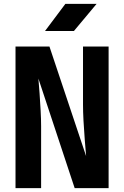

<svg xmlns="http://www.w3.org/2000/svg" viewBox="-20 -970 640 990"><path d="M60 0V-730H235L424 -165Q421 -202 417 -250.5Q413 -299 410.5 -347.5Q408 -396 408 -430V-730H540V0H365L178 -565Q181 -533 184 -489Q187 -445 189.5 -400Q192 -355 192 -320V0ZM212 -810 317 -950H478L361 -810Z"/></svg>

Font: JetBrains Mono NL ExtraBold
Style: Regular
Weight: 800
Designer: Philipp Nurullin, Konstantin Bulenkov
Foundry: JetBrains
Version: Version 2.304; ttfautohint (v1.8.4.7-5d5b)